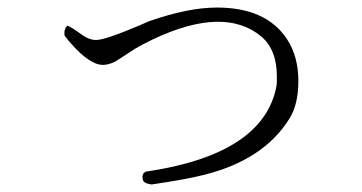

<svg xmlns="http://www.w3.org/2000/svg" viewBox="-20 -490 960 509"><path d="M382 -1Q365 -3 360 -10Q353 -29 367 -35Q679 -81 713 -262Q714 -266 714 -287Q714 -358 673 -393Q575 -475 386 -386Q363 -375 340 -362L286 -327Q268 -318 253 -318Q218 -318 168 -375Q158 -386 151 -396Q149 -414 159 -422Q168 -419 197 -398Q216 -384 235 -384Q259 -384 353 -424Q368 -431 376 -434Q479 -470 555 -470Q686 -470 741 -386Q771 -340 771 -275Q771 -213 747 -175Q678 -65 519 -26Q471 -14 382 -1Z"/></svg>

Font: cwTeXFangSong
Style: Medium
Weight: 500
Version: Version 1.17